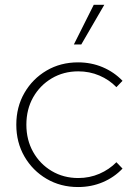

<svg xmlns="http://www.w3.org/2000/svg" viewBox="-20 -752 569 782"><path d="M479 -65.4Q445.3 -29.8 398.7 -10Q352.1 9.8 297.9 9.8Q226.6 9.8 169.7 -23.7Q112.8 -57.1 79.6 -114.5Q46.4 -171.9 46.4 -244.1Q46.4 -316.4 79.6 -373.8Q112.8 -431.2 169.7 -464.6Q226.6 -498 297.9 -498Q351.6 -498 398.2 -478.3Q444.8 -458.5 479 -422.9L454.1 -397Q424.8 -427.2 384.8 -444.3Q344.7 -461.4 298.8 -461.4Q238.8 -461.4 190.7 -432.9Q142.6 -404.3 115 -355.5Q87.4 -306.6 87.4 -244.1Q87.4 -182.1 115 -133.1Q142.6 -84 190.7 -55.4Q238.8 -26.9 298.8 -26.9Q344.7 -26.9 384.8 -44.2Q424.8 -61.5 454.1 -91.3ZM311 -570.8H280.8L361.8 -732.4H404.8Z"/></svg>

Font: Kumbh Sans ExtraLight
Style: Regular
Weight: 250
Version: Version 1.005